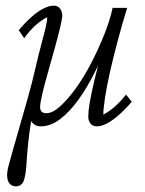

<svg xmlns="http://www.w3.org/2000/svg" viewBox="-20 -443 517 685"><path d="M429.7 -105.5 450.2 -80.1Q425.8 -51.8 403.3 -32.2Q380.9 -12.7 361.3 -2.4Q341.8 7.8 326.2 7.8Q310.5 7.8 302.7 -2.4Q294.9 -12.7 294.9 -27.3Q294.9 -45.9 299.8 -75.2Q304.7 -104.5 315.9 -152.8Q327.1 -201.2 347.7 -276.4H358.4Q340.8 -230.5 315.9 -180.7Q291 -130.9 260.3 -87.9Q229.5 -44.9 195.3 -18.6Q161.1 7.8 125 7.8Q103.5 7.8 90.8 -11.2Q78.1 -30.3 82 -59.6L96.7 -52.7Q93.8 -28.3 88.9 2.9Q84 34.2 80.6 67.4Q77.1 100.6 75.2 129.9Q73.2 175.8 65.9 198.7Q58.6 221.7 36.1 221.7Q24.4 221.7 16.1 213.9Q7.8 206.1 5.9 190.4Q3.9 174.8 9.8 151.4Q24.4 96.7 43 33.2Q61.5 -30.3 79.1 -93.3Q96.7 -156.2 108.4 -208Q116.2 -243.2 125.5 -277.3Q134.8 -311.5 141.6 -339.4Q148.4 -367.2 148.4 -381.8Q126 -370.1 106 -352.1Q85.9 -334 66.4 -306.6L46.9 -335Q71.3 -364.3 93.8 -383.8Q116.2 -403.3 136.2 -413.1Q156.2 -422.9 170.9 -422.9Q186.5 -422.9 194.3 -412.1Q202.1 -401.4 202.1 -387.7Q202.1 -376 194.3 -343.8Q186.5 -311.5 174.8 -269Q163.1 -226.6 150.9 -184.1Q138.7 -141.6 130.9 -107.9Q123 -74.2 123 -60.5Q123 -51.8 127.9 -45.4Q132.8 -39.1 145.5 -39.1Q167 -39.1 194.3 -63.5Q221.7 -87.9 250.5 -127.9Q279.3 -168 305.2 -217.8Q331.1 -267.6 351.6 -318.8Q372.1 -370.1 381.8 -415H433.6Q416 -357.4 400.4 -299.3Q384.8 -241.2 373 -189Q361.3 -136.7 355 -96.7Q348.6 -56.6 348.6 -34.2Q371.1 -45.9 390.6 -63.5Q410.2 -81.1 429.7 -105.5Z"/></svg>

Font: Crimson Pro ExtraLight
Style: Italic
Weight: 250
Italic angle: -12°
Designer: Jacques Le Bailly
Foundry: Baron von Fonthausen
Version: Version 1.003